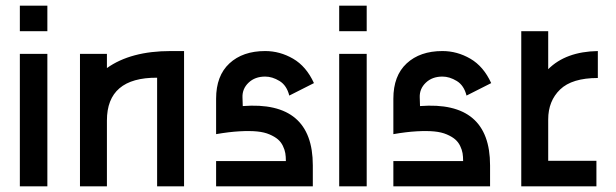

<svg xmlns="http://www.w3.org/2000/svg" viewBox="-20 -657 2173 677"><path d="M50 -547V-637H147V-547ZM147 0H50V-467H147Z M582 -477H629V0H534V-383Q357 -384 357 -232V0H262V-467H357V-417Q441 -477 582 -477Z M1083 -74V0H742V-89H988V-90Q988 -105 986 -117Q984 -129 977.5 -142.5Q971 -156 960 -165.5Q949 -175 930.5 -183Q912 -191 886.5 -193.5Q861 -196 824.5 -194Q788 -192 742 -184V-309Q742 -390 789 -433.5Q836 -477 915 -477Q967 -477 1013.5 -450Q1060 -423 1087 -364L1000 -320Q991 -356 965.5 -371.5Q940 -387 915 -387Q879 -387 856.5 -365.5Q834 -344 835 -314L836 -283Q1083 -302 1083 -74Z M1176 -547V-637H1273V-547ZM1273 0H1176V-467H1273Z M1708 -74V0H1367V-89H1613V-90Q1613 -105 1611 -117Q1609 -129 1602.5 -142.5Q1596 -156 1585 -165.5Q1574 -175 1555.5 -183Q1537 -191 1511.5 -193.5Q1486 -196 1449.5 -194Q1413 -192 1367 -184V-309Q1367 -390 1414 -433.5Q1461 -477 1540 -477Q1592 -477 1638.5 -450Q1685 -423 1712 -364L1625 -320Q1616 -356 1590.5 -371.5Q1565 -387 1540 -387Q1504 -387 1481.5 -365.5Q1459 -344 1460 -314L1461 -283Q1708 -302 1708 -74Z M2088 -477V-382Q1997 -382 1955 -341.5Q1913 -301 1913 -236V-90H2083V0H1818V-547H1913V-413Q1975 -475 2088 -477Z"/></svg>

Font: Gulax
Style: Regular
Weight: 400
Designer: Morgan Gilbert
Foundry: VTF
Version: Version 1.001;hotconv 1.0.109;makeotfexe 2.5.65596